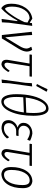

<svg xmlns="http://www.w3.org/2000/svg" viewBox="1056 -1803 755 2907"><g transform="rotate(90 1433.5 -349.5)"><path d="M100 6Q36 -36 36 -143Q36 -267 96.5 -356Q157 -445 259 -461H263L325 -421L330 -456L372 -460L324 -108L318 -1L267 4L300 -235H291Q210 -85 112 6ZM80 -154Q80 -106 90 -77.5Q100 -49 113 -49Q135 -49 201 -142Q267 -235 315 -343L321 -389L260 -420Q181 -419 130.5 -343Q80 -267 80 -154Z M735 -459Q761 -421 761 -378Q761 -328 719 -256L562 0H510L461 -453L510 -459L514 -382L545 -56H550L680 -272Q715 -330 715 -372Q715 -404 689 -441L691 -448Z M960 6Q885 6 885 -71L887 -94L942 -419H809L804 -424L809 -455H1137L1141 -450L1137 -419H983L931 -99L929 -81Q929 -39 962 -39Q998 -39 1048 -116H1056L1070 -96Q1037 -45 1013.5 -23Q990 -1 960 6Z M1330 -689 1337 -691 1366 -680 1367 -672Q1336 -614 1283 -523L1277 -521L1252 -532Q1282 -587 1330 -689ZM1289 -459 1241 -108 1236 -1 1184 4 1234 -360 1239 -454Z M1515 8Q1462 8 1434 -52Q1406 -112 1406 -221Q1406 -358 1434 -469Q1462 -580 1512.5 -643.5Q1563 -707 1626 -707Q1678 -707 1705.5 -647.5Q1733 -588 1733 -480Q1733 -271 1671.5 -131.5Q1610 8 1515 8ZM1619 -669Q1562 -669 1518 -584.5Q1474 -500 1457 -361L1686 -370Q1691 -428 1691 -480Q1691 -669 1619 -669ZM1522 -29Q1577 -29 1621 -112.5Q1665 -196 1682 -333L1453 -324Q1448 -267 1448 -218Q1448 -129 1467 -79Q1486 -29 1522 -29Z M1927 5Q1799 5 1799 -99Q1799 -146 1830 -185Q1861 -224 1910 -237Q1840 -263 1840 -328Q1840 -386 1885.5 -424Q1931 -462 2002 -462Q2065 -452 2111 -427L2098 -388L2089 -387Q2033 -424 1980 -424Q1941 -424 1912.5 -396Q1884 -368 1884 -328Q1884 -298 1904 -278Q1924 -258 1959 -253H2037L2040 -248L2032 -217H1963Q1915 -217 1879.5 -183.5Q1844 -150 1844 -106Q1844 -70 1864.5 -51Q1885 -32 1922 -32Q1999 -32 2054 -106H2062L2077 -78Q2017 -3 1927 5Z M2312 6Q2237 6 2237 -71L2239 -94L2294 -419H2161L2156 -424L2161 -455H2489L2493 -450L2489 -419H2335L2283 -99L2281 -81Q2281 -39 2314 -39Q2350 -39 2400 -116H2408L2422 -96Q2389 -45 2365.5 -23Q2342 -1 2312 6Z M2720 -462H2726Q2779 -455 2804 -420.5Q2829 -386 2829 -317Q2829 -178 2773 -89Q2717 0 2619 7H2613Q2559 0 2534 -35.5Q2509 -71 2509 -142Q2509 -280 2566 -369Q2623 -458 2720 -462ZM2713 -421Q2640 -421 2596.5 -343.5Q2553 -266 2553 -143Q2553 -33 2624 -33Q2696 -33 2739 -111Q2782 -189 2782 -313Q2782 -369 2765.5 -395Q2749 -421 2713 -421Z"/></g></svg>

Font: Alegreya Sans SC Light
Style: Italic
Weight: 300
Italic angle: -7°
Designer: Juan Pablo del Peral
Foundry: Huerta Tipografica
Version: Version 2.007